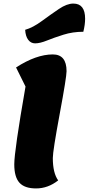

<svg xmlns="http://www.w3.org/2000/svg" viewBox="-20 -1031 497 1076"><path d="M177 -788Q153 -788 138 -808Q123 -828 121 -864Q164 -876 215 -913.5Q266 -951 310.5 -981Q355 -1011 391 -1011Q457 -1011 457 -926Q457 -893 447 -853Q388 -853 335.5 -836.5Q283 -820 243.5 -804Q204 -788 177 -788ZM182 25Q118 25 89 -7Q60 -39 60 -110Q60 -185 123 -546L70 -653Q183 -726 276 -726Q353 -726 353 -632Q353 -599 314.5 -392Q276 -185 276 -145Q276 -62 306 -20Q249 25 182 25Z"/></svg>

Font: Lemonada
Style: Bold
Weight: 700
Designer: Mohamed Gaber (Arabic), Eduardo Tunni (Latin)
Foundry: Kief Type Foundry
Version: Version 4.004